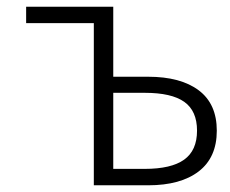

<svg xmlns="http://www.w3.org/2000/svg" viewBox="-20 -553 686 573"><path d="M260 0V-484H58V-533H318V-324H422Q519 -324 573 -283.5Q627 -243 627 -163Q627 -83 573 -41.5Q519 0 422 0ZM318 -49H412Q491 -49 529.5 -76.5Q568 -104 568 -163Q568 -222 530 -249Q492 -276 412 -276H318Z"/></svg>

Font: NotoSansHansLight
Style: Regular
Weight: 300
Designer: Ryoko NISHIZUKA  (kana & ideographs); Paul D. Hunt (Latin, Greek & Cyrillic); Wenlong ZHANG  (bopomofo); Sandoll Communi
Foundry: Adobe Systems Incorporated
Version: Version 1.00;December 8, 2021;FontCreator 13.0.0.2675 64-bit